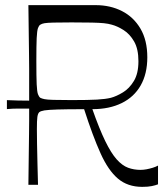

<svg xmlns="http://www.w3.org/2000/svg" viewBox="-20 -720 647 748"><path d="M90.6 0Q91.6 -72.9 92.1 -119.4Q92.6 -166 93.1 -196.4Q93.6 -226.9 93.6 -249.7Q93.6 -272.6 93.6 -297Q71.9 -297 50.2 -297Q28.6 -297 6.9 -295V-329.9Q28.6 -328.9 50.3 -328.4Q72 -327.9 93.6 -327.9V-350Q93.6 -383 93.6 -406.5Q93.6 -430 93.6 -452.5Q93.6 -475 93.1 -505.5Q92.6 -536 92.1 -582Q91.6 -628 90.6 -700H352.3Q409.9 -700 455.4 -676.7Q500.9 -653.4 527.4 -608.1Q553.9 -562.9 553.9 -496.9Q553.9 -432.6 528.1 -387.3Q502.3 -342 454.1 -318.4Q406 -294.7 339.9 -294.7Q366.9 -217.9 389.9 -170.6Q412.9 -123.4 434.6 -99.1Q456.3 -74.9 479 -66.5Q501.7 -58.2 527.3 -58.2Q538.6 -58.2 550.9 -60.5Q563.3 -62.9 574.9 -66.4Q586.6 -70 595.6 -74.9V-1.9Q586 1.9 571.6 4.9Q557.3 8 534 8Q477.3 8 439.4 -24.2Q401.4 -56.4 371.3 -123.6Q341.1 -190.7 307.7 -294.6Q239.9 -294.6 203.9 -293.4Q167.9 -292.3 152.9 -289.9Q138 -287.4 132.6 -282.6Q127.4 -277.1 125.6 -264.5Q123.7 -251.9 123.7 -217.1Q123.7 -196.7 124.3 -160Q124.9 -123.3 126 -80.5Q127.1 -37.7 128.1 0ZM121.6 -481.4Q121.6 -420.9 122.9 -391.6Q124.3 -362.4 128 -352.8Q131.7 -343.1 137 -339Q143.1 -335.9 153.4 -333.7Q163.6 -331.6 187.9 -330.9Q212.3 -330.1 258.9 -330.1Q324.6 -330.1 358 -332Q391.4 -333.9 412.1 -339Q433.9 -344.9 458.9 -360.1Q484 -375.3 501.6 -404.5Q519.3 -433.7 519.3 -481.4Q519.3 -529.1 502.5 -558.4Q485.7 -587.6 461.5 -602.8Q437.3 -618.1 415.6 -623.8Q401.9 -627.8 384.6 -629.6Q367.4 -631.3 338.1 -632Q308.7 -632.7 258.9 -632.7Q212.3 -632.7 187.9 -632Q163.6 -631.3 153.4 -629.6Q143.1 -627.8 137 -623.8Q131.7 -620.7 128 -610.6Q124.3 -600.4 122.9 -571.6Q121.6 -542.9 121.6 -481.4Z"/></svg>

Font: Ojuju ExtraLight
Style: Regular
Weight: 200
Designer: Chisaokwu Joboson, Mirko Velimirovic
Foundry: Udi Foundry
Version: Version 1.000